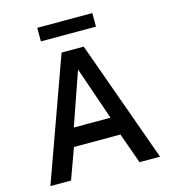

<svg xmlns="http://www.w3.org/2000/svg" viewBox="-128 -998 975 1101"><g transform="rotate(-15 359.5 -448.0)"><path d="M34 0 294 -723H425.5L685 0H563L498.5 -181.5H222.5L156.5 0ZM250.5 -289.5H468.5L360 -604.5ZM523 -896V-815.5H196V-896Z"/></g></svg>

Font: Public Sans SemiBold
Style: Regular
Weight: 600
Designer: The Public Sans Project Authors: Dan O. Williams and USWDS (Libre Franklin designed by Pablo Impallari and Rodrigo Fuenz
Version: Version 1.007